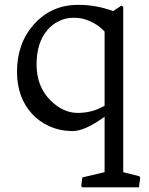

<svg xmlns="http://www.w3.org/2000/svg" viewBox="-20 -532 624 805"><path d="M418.5 -42.5Q335.4 17.6 284.7 17.6Q233.9 17.6 189.5 -1.7Q145 -21 114.3 -54.7Q51.3 -123.5 51.3 -231.4Q51.3 -350.1 122.1 -429.7Q195.3 -511.7 308.1 -511.7Q384.8 -511.7 454.1 -485.4L488.8 -508.3L496.6 -503.9V189.9L564.5 207L567.9 213.9L562.5 253.4H323.2L320.8 247.1L325.2 211.9L418.5 189.9ZM418.5 -88.9V-399.4Q389.2 -432.6 338.9 -450.2Q317.4 -457.5 286.9 -457.5Q256.3 -457.5 227.3 -443.6Q198.2 -429.7 177.2 -404.3Q133.3 -351.1 133.3 -262.2Q133.3 -168.5 192.4 -110.4Q244.6 -58.6 306.2 -58.6Q367.7 -58.6 418.5 -88.9Z"/></svg>

Font: Trykker
Style: Regular
Weight: 400
Designer: Magnus Gaarde
Foundry: Magnus Gaarde
Version: Version 1.001